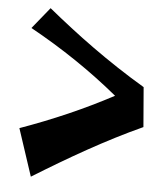

<svg xmlns="http://www.w3.org/2000/svg" viewBox="-50 -746 659 762"><g transform="rotate(5 279.5 -364.5)"><path d="M101 -28C242 -115 382 -196 529 -263L516 -421C365 -511 237 -606 121 -701L52 -616C179 -546 298 -466 406 -377C290 -315 168 -262 39 -216Z"/></g></svg>

Font: Galindo
Style: Regular
Weight: 400
Designer: Astigmatic (AOETI)
Foundry: Astigmatic (AOETI)
Version: Version 1.000